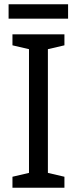

<svg xmlns="http://www.w3.org/2000/svg" viewBox="-20 -874 358 894"><path d="M297 -854H20V-787H297ZM280 0V-51L203 -69V-645L280 -663V-714H38V-663L115 -645V-69L38 -51V0Z"/></svg>

Font: Noto Sans Georgian SemiCondensed
Style: Regular
Weight: 400
Width: 4
Designer: Monotype Design Team, Akaki Razmadze
Foundry: Google LLC
Version: Version 2.005